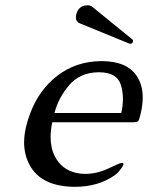

<svg xmlns="http://www.w3.org/2000/svg" viewBox="-20 -704 569 739"><path d="M478 -536.1 288.1 -613.8Q272 -620.1 272 -637.2Q272 -642.1 273.4 -647.5Q281.7 -683.6 317.9 -683.6Q328.6 -683.6 335.9 -677.2L490.7 -551.3Q492.7 -547.9 491.7 -543.9Q489.7 -535.6 481 -535.6Q479 -535.6 478 -536.1ZM446.8 -269Q453.1 -296.9 453.1 -322.8Q453.1 -351.1 445.3 -377Q430.2 -425.8 361.3 -425.8H356Q286.6 -423.8 246.1 -376Q205.1 -328.1 189.5 -269ZM370.6 -468.8Q466.8 -468.8 504.9 -413.6Q529.3 -378.4 529.3 -329.6Q529.3 -300.3 522 -269Q517.1 -249 514.2 -241.2Q511.2 -233.4 492.2 -233.4H181.2Q174.8 -202.6 174.8 -176.3Q174.8 -134.3 190.9 -102.5Q217.8 -50.8 273.4 -38.6Q289.6 -34.7 307.1 -34.7Q353.5 -34.7 397.5 -55.7Q441.4 -76.7 447.3 -76.7Q453.1 -76.2 454.6 -75.2Q456.1 -74.2 454.6 -69.3Q453.6 -64.5 444.8 -53.2Q436 -41.5 431.6 -37.6Q426.8 -33.7 423.3 -30.8Q359.4 15.1 268.1 15.1Q140.1 14.2 95.2 -66.9Q72.8 -106.9 72.8 -156.2Q72.8 -184.1 80.1 -215.3Q85.9 -241.2 96.7 -269Q130.9 -359.4 202.1 -413.6Q273.4 -467.8 368.7 -468.8Z"/></svg>

Font: Caudex
Style: Italic
Weight: 400
Italic angle: -13°
Version: Version 1.04